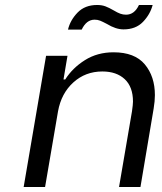

<svg xmlns="http://www.w3.org/2000/svg" viewBox="-20 -751 652 771"><path d="M165 -527H251L235 -432H242Q271 -478 321 -509.5Q371 -541 436 -541Q521 -541 561.5 -492.5Q602 -444 602 -369Q602 -345 597 -315L544 0H458L510 -304Q514 -332 514 -343Q514 -402 481 -433Q448 -464 391 -464Q323 -464 274.5 -420Q226 -376 213 -304L161 0H75ZM370 -731Q389 -731 403.5 -725.5Q418 -720 437 -709Q452 -700 463 -696Q474 -692 486 -692Q520 -692 538 -731H593Q583 -693 554 -663Q525 -633 476 -633Q445 -633 409 -655Q392 -664 382 -668Q372 -672 360 -672Q327 -672 308 -632H253Q262 -670 291.5 -700.5Q321 -731 370 -731Z"/></svg>

Font: Be Vietnam
Style: Italic
Weight: 400
Italic angle: -9.33299°
Designer: Gabriel Lam
Foundry: TypeRant
Version: Version 3.000